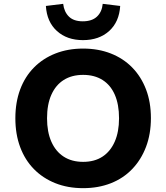

<svg xmlns="http://www.w3.org/2000/svg" viewBox="-20 -969 865 1000"><path d="M413 11Q333 11 268 -15Q203 -41 156.5 -88.5Q110 -136 85 -203Q60 -270 60 -353Q60 -436 85 -503Q110 -570 157 -617.5Q204 -665 269 -690.5Q334 -716 413 -716Q492 -716 557 -690.5Q622 -665 668.5 -617.5Q715 -570 740.5 -503.5Q766 -437 766 -354Q766 -271 740.5 -204Q715 -137 668.5 -88.5Q622 -40 557 -14.5Q492 11 413 11ZM413 -126Q472 -126 513.5 -153Q555 -180 577.5 -231Q600 -282 600 -353Q600 -425 578 -475.5Q556 -526 514 -552.5Q472 -579 413 -579Q354 -579 312 -552.5Q270 -526 247.5 -475.5Q225 -425 225 -353Q225 -282 247.5 -231Q270 -180 312 -153Q354 -126 413 -126ZM412 -760Q329 -760 276.5 -807.5Q224 -855 219 -938L309 -949Q314 -907 339 -882.5Q364 -858 411 -858Q459 -858 485 -882.5Q511 -907 515 -949L606 -938Q601 -855 548.5 -807.5Q496 -760 412 -760Z"/></svg>

Font: Nunito Sans 9pt ExtraBold
Style: Regular
Weight: 800
Version: Version 3.101;gftools[0.9.27]